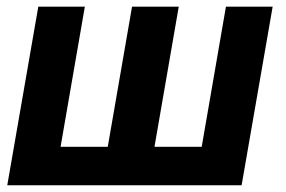

<svg xmlns="http://www.w3.org/2000/svg" viewBox="-20 -548 847 568"><path d="M93.3 -528.3 1.5 0H694.8L786.6 -528.3H648.4L576.7 -113.8H437L508.8 -528.3H370.6L298.8 -113.8H159.2L231 -528.3Z"/></svg>

Font: Roboto
Style: Bold Italic
Weight: 700
Italic angle: -12°
Designer: Google
Version: Version 2.137; 2017